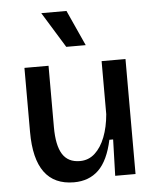

<svg xmlns="http://www.w3.org/2000/svg" viewBox="-54 -805 709 865"><g transform="rotate(-5 300.5 -373.0)"><path d="M246 13Q68 13 68 -230V-520H177V-242Q177 -160 202 -120Q227 -80 281 -80Q320 -80 348.5 -106Q377 -132 394.5 -177Q412 -222 417 -280V-520H525V0H433L438 -164H421Q401 -71 357.5 -29Q314 13 246 13ZM264 -598 165 -759H279L352 -598Z"/></g></svg>

Font: Bricolage Grotesque 12pt Medium
Style: Regular
Weight: 500
Designer: Mathieu Triay
Foundry: Atelier Triay
Version: Version 1.001; ttfautohint (v1.8.4.7-5d5b);gftools[0.9.33.de